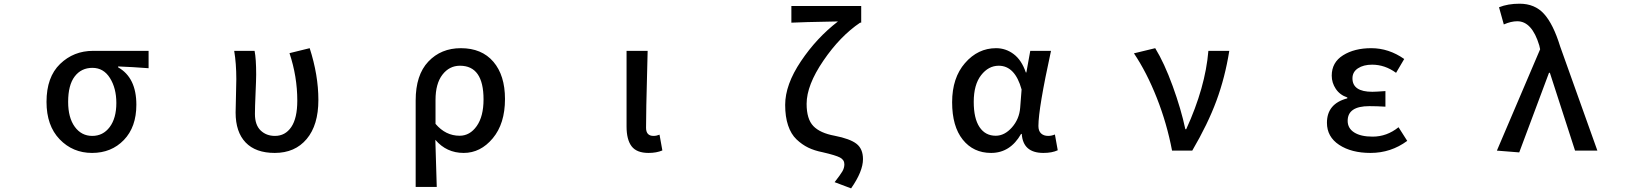

<svg xmlns="http://www.w3.org/2000/svg" viewBox="-20 -830 9040 1058"><path d="M236.3 -268.6Q236.3 -405.3 311 -477.5Q385.7 -549.8 493.2 -549.8H798.8V-454.1Q710 -460.9 630.9 -463.9V-459Q731.4 -402.3 731.4 -252.9Q731.4 -129.9 662.6 -58.6Q593.8 12.7 487.3 12.7Q380.9 12.7 308.6 -62.5Q236.3 -137.7 236.3 -268.6ZM621.1 -262.7Q621.1 -343.8 585.9 -399.9Q550.8 -456.1 489.3 -456.1Q427.7 -456.1 391.6 -408.7Q355.5 -361.3 355.5 -268.6Q355.5 -181.6 392.1 -131.3Q428.7 -81.1 488.3 -81.1Q547.9 -81.1 584.5 -129.9Q621.1 -178.7 621.1 -262.7Z M1494.1 12.7Q1388.7 12.7 1333.5 -44.9Q1278.3 -102.5 1278.3 -210Q1278.3 -240.2 1280.3 -301.3Q1282.2 -362.3 1282.2 -393.6Q1282.2 -480.5 1270.5 -549.8H1382.8Q1391.6 -506.8 1391.6 -418.9Q1391.6 -392.6 1388.2 -315.4Q1384.8 -238.3 1384.8 -202.1Q1384.8 -141.6 1416 -111.3Q1447.3 -81.1 1495.1 -81.1Q1551.8 -81.1 1585 -129.9Q1618.2 -178.7 1618.2 -275.4Q1618.2 -408.2 1575.2 -537.1L1686.5 -564.5Q1734.4 -416 1734.4 -279.3Q1734.4 -140.6 1669.9 -64Q1605.5 12.7 1494.1 12.7Z M2270.5 200.2V-276.4Q2270.5 -417 2340.3 -490.7Q2410.2 -564.5 2519.5 -564.5Q2634.8 -564.5 2698.7 -489.7Q2762.7 -415 2762.7 -284.2Q2762.7 -148.4 2695.3 -67.9Q2627.9 12.7 2535.2 12.7Q2440.4 12.7 2378.9 -59.6Q2385.7 177.7 2386.7 200.2ZM2512.7 -82Q2569.3 -82 2606.9 -135.3Q2644.5 -188.5 2644.5 -282.2Q2644.5 -467.8 2514.6 -467.8Q2456.1 -467.8 2418 -418.5Q2379.9 -369.1 2379.9 -279.3V-147.5Q2435.5 -82 2512.7 -82Z M3553.7 12.7Q3488.3 12.7 3460.4 -23.9Q3432.6 -60.5 3432.6 -132.8V-549.8H3548.8Q3547.9 -502 3545.4 -411.1Q3543 -320.3 3541.5 -250Q3540 -179.7 3540 -126Q3540 -81.1 3581.1 -81.1Q3597.7 -81.1 3614.3 -87.9L3629.9 -1Q3597.7 12.7 3553.7 12.7Z M4669.9 208 4579.1 173.8Q4610.4 133.8 4621.6 114.7Q4632.8 95.7 4632.8 75.2Q4632.8 50.8 4608.9 38.1Q4585 25.4 4512.7 8.8Q4467.8 0 4433.6 -16.6Q4399.4 -33.2 4369.1 -62Q4338.9 -90.8 4322.8 -138.7Q4306.6 -186.5 4306.6 -252Q4306.6 -363.3 4393.6 -492.7Q4480.5 -622.1 4597.7 -711.9Q4388.7 -708 4340.8 -705.1V-796.9H4725.6V-705.1H4719.7Q4609.4 -630.9 4517.1 -495.6Q4424.8 -360.4 4424.8 -257.8Q4424.8 -173.8 4461.9 -135.3Q4499 -96.7 4579.1 -82Q4664.1 -65.4 4699.7 -37.6Q4735.4 -9.8 4735.4 46.9Q4735.4 114.3 4669.9 208Z M5441.4 12.7Q5343.8 12.7 5285.2 -60.5Q5226.6 -133.8 5226.6 -266.6Q5226.6 -401.4 5297.9 -482.9Q5369.1 -564.5 5468.8 -564.5Q5522.5 -564.5 5565.9 -531.7Q5609.4 -499 5632.8 -430.7H5635.7L5657.2 -549.8H5771.5Q5702.1 -232.4 5702.1 -135.7Q5702.1 -108.4 5716.8 -94.7Q5731.4 -81.1 5755.9 -81.1Q5774.4 -81.1 5793 -88.9L5808.6 -2Q5777.3 12.7 5729.5 12.7Q5617.2 12.7 5610.4 -91.8H5606.4Q5546.9 12.7 5441.4 12.7ZM5466.8 -82Q5515.6 -82 5556.2 -127.9Q5596.7 -173.8 5601.6 -236.3L5609.4 -336.9Q5573.2 -467.8 5483.4 -467.8Q5426.8 -467.8 5386.2 -415.5Q5345.7 -363.3 5345.7 -268.6Q5345.7 -177.7 5377.4 -129.9Q5409.2 -82 5466.8 -82Z M6549.8 0H6438.5Q6410.2 -149.4 6354.5 -290.5Q6298.8 -431.6 6228.5 -536.1L6345.7 -564.5Q6395.5 -483.4 6441.9 -356Q6488.3 -228.5 6511.7 -118.2H6516.6Q6622.1 -348.6 6638.7 -549.8H6753.9Q6730.5 -403.3 6683.1 -274.9Q6635.7 -146.5 6549.8 0Z M7532.2 12.7Q7426.8 12.7 7359.4 -31.7Q7292 -76.2 7292 -153.3Q7292 -258.8 7404.3 -288.1V-293Q7363.3 -306.6 7340.8 -340.3Q7318.4 -374 7318.4 -413.1Q7318.4 -486.3 7380.9 -525.4Q7443.4 -564.5 7536.1 -564.5Q7632.8 -564.5 7717.8 -504.9L7672.9 -428.7Q7611.3 -473.6 7541 -473.6Q7493.2 -473.6 7462.9 -453.6Q7432.6 -433.6 7432.6 -398.4Q7432.6 -324.2 7542 -324.2Q7559.6 -324.2 7614.3 -328.1V-242.2Q7566.4 -245.1 7525.4 -245.1Q7406.2 -245.1 7406.2 -164.1Q7406.2 -123 7442.4 -100.1Q7478.5 -77.1 7543.9 -77.1Q7622.1 -77.1 7686.5 -128.9L7734.4 -53.7Q7644.5 12.7 7532.2 12.7Z M8351.6 9.8 8228.5 0 8466.8 -558.6 8461.9 -580.1Q8421.9 -712.9 8340.8 -712.9Q8306.6 -712.9 8266.6 -695.3L8240.2 -790Q8289.1 -809.6 8353.5 -809.6Q8437.5 -809.6 8488.3 -753.4Q8539.1 -697.3 8577.1 -574.2L8782.2 0H8659.2L8520.5 -428.7H8515.6Z"/></svg>

Font: Gen Shin Gothic Monospace Medium
Style: Regular
Weight: 500
Designer: [Source Han Sans]
Ryoko NISHIZUKA  (kana & ideographs); Paul D. Hunt (Latin, Greek & Cyrillic); Wenlong ZHANG  (bopomofo
Version: Version 1.002.20150607